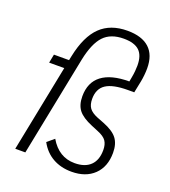

<svg xmlns="http://www.w3.org/2000/svg" viewBox="-139 -853 855 967"><g transform="rotate(20 288.5 -370.0)"><path d="M520 -149Q520 -74 475.5 -31Q431 12 355 12Q298 12 254.5 -12.5Q211 -37 185 -85L222 -116Q270 -34 355 -34Q410 -34 439.5 -62.5Q469 -91 469 -145Q469 -175 456.5 -193.5Q444 -212 409 -226L373 -241Q320 -263 298.5 -290.5Q277 -318 277 -364Q277 -439 327 -477Q377 -515 474 -515L478 -536Q482 -557 483.5 -574Q485 -591 485 -604Q485 -658 458.5 -683Q432 -708 375 -708Q305 -708 267.5 -668Q230 -628 211 -536L104 0H50L143 -466H62L71 -512H152L157 -536Q180 -647 234 -699.5Q288 -752 379 -752Q456 -752 496 -715.5Q536 -679 536 -607Q536 -590 534 -570.5Q532 -551 529 -536L516 -472H483Q402 -472 365 -447.5Q328 -423 328 -369Q328 -338 341 -320Q354 -302 386 -289L422 -275Q476 -254 498 -225.5Q520 -197 520 -149Z"/></g></svg>

Font: IBM Plex Sans Condensed Light
Style: Italic
Weight: 300
Width: 3
Italic angle: -11°
Designer: Mike Abbink, Paul van der Laan, Pieter van Rosmalen
Foundry: Bold Monday
Version: Version 1.3